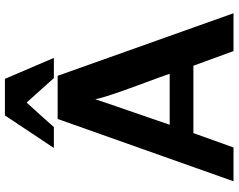

<svg xmlns="http://www.w3.org/2000/svg" viewBox="-112 -834 946 761"><g transform="rotate(-90 360.5 -453.0)"><path d="M155 -712 284 -906H429L512 -712H432L335 -820Q264 -742 238 -712ZM23 0 270 -697H441L689 0H539L481 -159H214L157 0ZM247 -253H449Q439 -283 414 -350Q389 -417 371.5 -468Q354 -519 348 -548Q338 -516 305.5 -423Q273 -330 247 -253Z"/></g></svg>

Font: Coval
Style: ExtraBold
Weight: 800
Foundry: Context Ltd
Version: Version 001.000